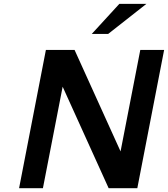

<svg xmlns="http://www.w3.org/2000/svg" viewBox="-20 -987 881 1007"><path d="M748 -966.8 547.4 -809.1H461.4L606 -966.8ZM205.1 0H80.1L220.7 -725.1H371.1L612.3 -192.9L715.8 -725.1H840.8L700.2 0H549.8L308.6 -532.2Z"/></svg>

Font: Aurulent Sans
Style: BoldItalic
Weight: 700
Italic angle: -11°
Version: Version 2007.05.04